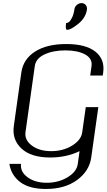

<svg xmlns="http://www.w3.org/2000/svg" viewBox="-20 -1041 706 1269"><path d="M629.9 -333 583 0Q570.3 89.8 489.3 148.9Q408.2 208 283.2 208Q173.8 208 113.8 162.6Q53.7 117.2 42 42H119.1Q112.3 93.8 162.1 130.4Q211.9 167 289.1 167Q366.2 167 426.8 130.4Q487.3 93.8 494.1 42L505.9 -42Q418 0 312.5 0Q185.5 0 122.1 -59.1Q58.6 -118.2 71.3 -208L121.1 -562.5Q133.8 -650.4 211.9 -700.2Q290 -750 418 -750Q546.9 -750 610.4 -699.7Q673.8 -649.4 662.1 -562.5L659.2 -542H576.2L585 -604.5Q591.8 -654.3 542.5 -681.2Q493.2 -708 412.1 -708Q331.1 -708 273.9 -681.2Q216.8 -654.3 210 -604.5L148.4 -167Q141.6 -115.2 190.9 -78.6Q240.2 -42 318.4 -42Q396.5 -42 456.5 -78.6Q516.6 -115.2 523.4 -167L546.9 -333ZM554.7 -978.5Q546.9 -923.8 497.6 -883.8Q448.2 -843.8 423.8 -843.8Q410.2 -843.8 417 -888.7Q425.8 -888.7 435.1 -895Q444.3 -901.4 455.6 -923.3Q466.8 -945.3 471.7 -978.5Q473.6 -996.1 487.8 -1008.3Q502 -1020.5 518.6 -1020.5Q536.1 -1020.5 546.4 -1008.3Q556.6 -996.1 554.7 -978.5Z"/></svg>

Font: okolaks
Style: RegularItalic
Weight: 500
Italic angle: -8°
Version: Version 000.6.0